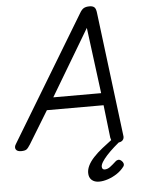

<svg xmlns="http://www.w3.org/2000/svg" viewBox="-110 -944 931 1255"><g transform="rotate(-5 355.5 -316.5)"><path d="M-2 14Q-28 14 -36.5 -1Q-45 -16 -31 -37L460 -850Q473 -873 487 -881.5Q501 -890 526 -890Q546 -890 557 -880.5Q568 -871 571 -841L672 -31Q676 -11 664.5 1.5Q653 14 627 14Q605 14 597.5 5.5Q590 -3 586 -23L561 -238H189L59 -25Q44 -1 33.5 6.5Q23 14 -2 14ZM238 -318H552L496 -751ZM489 257Q458 257 440 240.5Q422 224 422 194Q422 170 434.5 145Q447 120 471 94Q495 68 529.5 40.5Q564 13 608 -20L669 -18V-13Q635 15 606.5 40.5Q578 66 557.5 88.5Q537 111 525.5 129.5Q514 148 514 161Q514 171 519 176Q524 181 532 181Q550 181 567 168.5Q584 156 609 133Q614 128 624.5 126Q635 124 647 135Q656 143 658.5 153Q661 163 655 172Q636 198 607.5 217Q579 236 547.5 246.5Q516 257 489 257Z"/></g></svg>

Font: Playwrite IS
Style: Regular
Weight: 400
Designer: Veronika Burian, José Scaglione
Foundry: TypeTogether
Version: Version 1.002